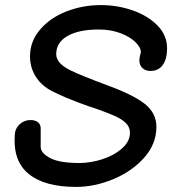

<svg xmlns="http://www.w3.org/2000/svg" viewBox="-20 -735 688 755"><path d="M279 0Q352 0 425.5 -30.5Q499 -61 547 -115Q595 -169 595 -236Q595 -290 550 -326Q505 -362 401 -400Q304 -436 260 -457Q201 -485 201 -522Q201 -568 245.5 -593.5Q290 -619 368 -619Q416 -619 454 -604.5Q492 -590 514 -568Q534 -547 534 -531Q528 -507 528 -498Q528 -479 540 -467.5Q552 -456 572 -456Q603 -456 620 -479.5Q637 -503 637 -545Q637 -596 599.5 -634.5Q562 -673 502 -694Q442 -715 377 -715Q305 -715 241 -690Q177 -665 138 -619Q98 -573 98 -513Q98 -469 121 -433Q144 -397 186 -376Q216 -361 240 -351Q264 -341 293 -330Q322 -319 368 -304Q401 -292 429 -280Q457 -268 474 -252Q491 -236 491 -213Q491 -179 460 -151.5Q429 -124 383 -109Q336 -94 292 -94Q215 -94 178 -113Q140 -133 140 -157V-230Q140 -246 129 -254.5Q118 -263 100 -263Q75 -263 57 -246Q39 -229 38 -203Q31 -101 93.5 -50.5Q156 0 279 0Z"/></svg>

Font: Balsamiq Sans
Style: Italic
Weight: 400
Italic angle: -12°
Designer: Michael Angeles
Foundry: Balsamiq SRL
Version: Version 1.020; ttfautohint (v1.8.4.7-5d5b);gftools[0.9.26]